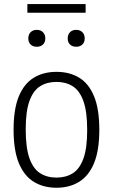

<svg xmlns="http://www.w3.org/2000/svg" viewBox="-20 -896 544 926"><path d="M252.5 9.5Q190 9.5 143.5 -18.8Q97 -47 71.2 -108.5Q45.5 -170 45.5 -270.5Q45.5 -370.5 71 -431.8Q96.5 -493 143 -521.2Q189.5 -549.5 252.5 -549.5Q315 -549.5 361.5 -521.5Q408 -493.5 433.5 -432Q459 -370.5 459 -270.5Q459 -170.5 433.5 -109Q408 -47.5 361.5 -19Q315 9.5 252.5 9.5ZM252.5 -39.5Q297.5 -39.5 330.8 -60.2Q364 -81 382.2 -131Q400.5 -181 400.5 -269Q400.5 -358 382.2 -408.5Q364 -459 330.8 -480Q297.5 -501 252.5 -501Q207 -501 173.8 -480.2Q140.5 -459.5 122.2 -409.5Q104 -359.5 104 -272Q104 -183 122.2 -132.2Q140.5 -81.5 173.8 -60.5Q207 -39.5 252.5 -39.5ZM347.5 -670.5Q329 -670.5 317.8 -681.2Q306.5 -692 306.5 -710.5Q306.5 -729.5 317.8 -740.8Q329 -752 347.5 -752Q366 -752 377.2 -740.8Q388.5 -729.5 388.5 -710.5Q388.5 -692 377.2 -681.2Q366 -670.5 347.5 -670.5ZM157.5 -670.5Q139 -670.5 127.8 -681.2Q116.5 -692 116.5 -710.5Q116.5 -729.5 127.8 -740.8Q139 -752 157.5 -752Q176 -752 187.2 -740.8Q198.5 -729.5 198.5 -710.5Q198.5 -692 187.2 -681.2Q176 -670.5 157.5 -670.5ZM112 -834.5V-876.5H393V-834.5Z"/></svg>

Font: Encode Sans Semi Condensed Light
Style: Regular
Weight: 300
Width: 4
Designer: Multiple Designers
Foundry: Impallari Type
Version: Version 3.000; ttfautohint (v1.8.3) -l 8 -r 50 -G 200 -x 14 